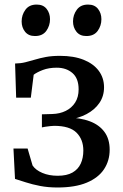

<svg xmlns="http://www.w3.org/2000/svg" viewBox="-20 -813 542 843"><path d="M231.9 10.2Q191.2 10.2 156.3 3.5Q121.5 -3.3 93.7 -12.3Q65.9 -21.4 45.9 -27.5L39.1 -160.9H101.2L123 -86.4Q136.6 -66.2 165.9 -53.8Q195.2 -41.3 233.3 -41.3Q273.3 -41.3 298.2 -55.4Q323 -69.6 334.5 -94.6Q345.9 -119.6 345.9 -152Q345.9 -200.8 315.9 -230.6Q285.9 -260.5 217.9 -260.5Q212.3 -260.5 200.6 -259.3Q189 -258.1 178.3 -256.4Q167.6 -254.7 164 -253.6V-311.1L209.3 -312.4Q242.6 -313.3 268.6 -326.1Q294.7 -338.9 310 -362.8Q325.2 -386.7 325.2 -420.7Q325.2 -468.8 298.1 -492.3Q271 -515.8 229.1 -515.8Q194.2 -515.8 167.9 -505.7Q141.5 -495.5 127.9 -484.8L115.3 -384.2H50.9L46.2 -534.1Q70.6 -534.5 91.4 -539.7Q112.2 -544.8 133.7 -551.3Q155.1 -557.8 181.4 -562.8Q207.8 -567.8 243.5 -567.8Q304.3 -567.8 347.5 -550.4Q390.7 -533 413.8 -501.9Q436.8 -470.7 436.8 -429.5Q436.8 -390.8 416.3 -360.8Q395.8 -330.9 359.8 -311.9Q323.7 -293 277 -286.5V-296.4Q332.7 -296.2 374.2 -280.5Q415.7 -264.9 438.6 -233.8Q461.5 -202.8 461.5 -155.6Q461.5 -107.6 436.8 -70.1Q412.1 -32.6 361.2 -11.2Q310.3 10.2 231.9 10.2ZM133 -654.8Q105.1 -654.8 90 -673.7Q75 -692.6 75 -718.9Q75 -747.6 91.6 -770.2Q108.2 -792.9 140.6 -792.9H141.6Q169.8 -792.9 184.7 -774Q199.6 -755.1 199.6 -728.7Q199.6 -700 183.3 -677.4Q166.9 -654.8 134 -654.8ZM358.6 -654.8Q330.7 -654.8 315.7 -673.7Q300.6 -692.6 300.6 -718.9Q300.6 -747.6 317.2 -770.2Q333.8 -792.9 366.2 -792.9H367.2Q395.4 -792.9 410.3 -774Q425.2 -755.1 425.2 -728.7Q425.2 -700 408.9 -677.4Q392.5 -654.8 359.6 -654.8Z"/></svg>

Font: Merriweather 7pt Light
Style: Regular
Weight: 300
Designer: Eben Sorkin
Foundry: Eben Sorkin
Version: Version 2.200;gftools[0.9.31]